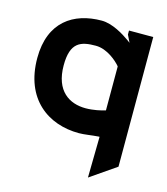

<svg xmlns="http://www.w3.org/2000/svg" viewBox="-103 -542 724 834"><g transform="rotate(15 259.0 -125.0)"><path d="M23 -233C23 -49 143 36 282 36C306 36 339 30 369 28H373L370 212L486 132V-451H377V-433L393 -400L381 -409C353 -429 300 -462 252 -462C126 -462 23 -396 23 -233ZM142 -232C142 -336 188 -350 255 -350C307 -350 353 -308 369 -289L370 -287V-90C351 -84 316 -76 282 -76C209 -76 142 -116 142 -232Z"/></g></svg>

Font: Charger EcoBold
Style: Bold
Weight: 1000
Designer: Jasper
Foundry: Cannot Into Space Fonts
Version: Version 1.1